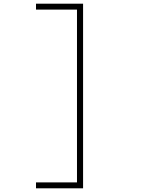

<svg xmlns="http://www.w3.org/2000/svg" viewBox="-20 -820 890 1040"><path d="M175 168H397V-768H175V-800H430V200H175Z"/></svg>

Font: League Mono Wide Thin
Style: Regular
Weight: 100
Width: 8
Designer: Tyler Finck
Foundry: The League of Moveable Type / Tyler Finck
Version: Version 2.210